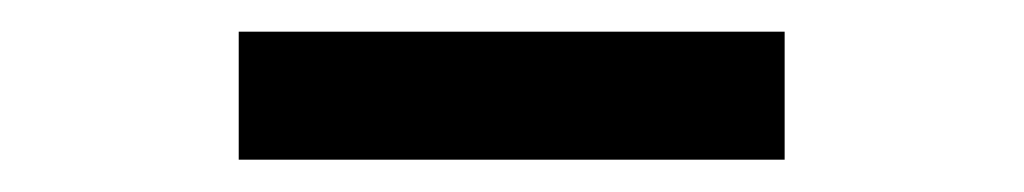

<svg xmlns="http://www.w3.org/2000/svg" viewBox="-20 -707 640 120"><path d="M129.2 -607.2V-687.2H470.4V-607.2Z"/></svg>

Font: Wittgenstein
Style: Italic
Weight: 400
Italic angle: -11°
Designer: Jörg Drees
Foundry: Jörg Drees
Version: Version 1.500